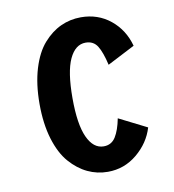

<svg xmlns="http://www.w3.org/2000/svg" viewBox="-65 -570 580 640"><g transform="rotate(-10 225.0 -250.5)"><path d="M407.5 -111.5Q392.5 -61 349.2 -25Q306 11 250 11Q214 11 181.8 -4.2Q149.5 -19.5 122.8 -50Q96 -80.5 80.2 -132.2Q64.5 -184 64.5 -251Q64.5 -318.5 80.2 -370.2Q96 -422 122.8 -452.2Q149.5 -482.5 181.5 -497.2Q213.5 -512 250 -512Q307.5 -512 349.8 -477.8Q392 -443.5 407 -388L314 -340Q304 -383.5 290.8 -404.8Q277.5 -426 251 -426Q216 -426 196 -383.2Q176 -340.5 176 -251Q176 -162.5 196 -118.8Q216 -75 251 -75Q277.5 -75 291.5 -97.5Q305.5 -120 313 -159Z"/></g></svg>

Font: League Mono Condensed Medium
Style: Regular
Weight: 500
Width: 1
Designer: Tyler Finck
Foundry: The League of Moveable Type / Tyler Finck
Version: Version 2.210